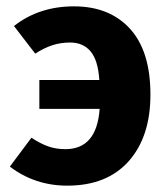

<svg xmlns="http://www.w3.org/2000/svg" viewBox="-20 -568 526 605"><path d="M454 -270Q454 -137 385.5 -60Q317 17 192 17Q90 17 11 -43L79 -134Q108 -115 132.5 -106.5Q157 -98 186 -98Q285 -98 294 -225H104V-316H293Q289 -378 265.5 -406Q242 -434 201 -434Q171 -434 145 -425.5Q119 -417 91 -399L24 -486Q103 -548 213 -548Q325 -548 389.5 -477.5Q454 -407 454 -270Z"/></svg>

Font: Fira Sans BGR
Style: Bold
Weight: 700
Designer: bBox Type GmbH & Carrois Corporate GbR & Edenspiekermann AG
Foundry: bBox Type GmbH & Carrois Corporate GbR & Edenspiekermann AG
Version: Version 4.301